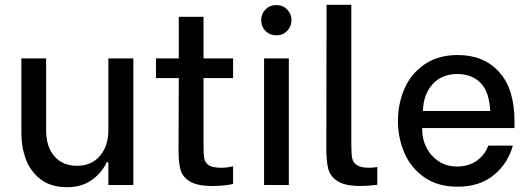

<svg xmlns="http://www.w3.org/2000/svg" viewBox="-20 -770 2209 799"><path d="M69 -527H172V-228Q172 -158 207 -119Q242 -80 300 -80Q361 -80 396 -121.5Q431 -163 431 -228V-527H535V0H431V-95H424Q404 -51 362 -21Q320 9 260 9Q192 9 149.5 -23.5Q107 -56 88 -106.5Q69 -157 69 -213Z M724 -527V-700H827V-527H950V-445H827V-163Q827 -126 830.5 -109Q834 -92 849.5 -82Q865 -72 901 -72Q926 -72 950 -78V-5Q943 -2 917 1Q891 4 865 4Q802 4 771 -14.5Q740 -33 731.5 -62.5Q723 -92 723 -140L724 -445H629V-527Z M1079 -527H1182V0H1079ZM1085 -731Q1103 -749 1130 -749Q1157 -749 1175 -730.5Q1193 -712 1193 -686Q1193 -660 1175 -641.5Q1157 -623 1130 -623Q1103 -623 1085 -641Q1067 -659 1067 -686Q1067 -713 1085 -731Z M1338 -149 1339 -750H1442V-167Q1442 -130 1445.5 -112Q1449 -94 1465 -83Q1481 -72 1516 -72Q1535 -72 1550 -75V-1Q1508 4 1480 4Q1416 4 1385 -16Q1354 -36 1346 -67.5Q1338 -99 1338 -149Z M1636 -267Q1636 -338 1663 -400.5Q1690 -463 1746.5 -502Q1803 -541 1885 -541Q1993 -541 2057 -470.5Q2121 -400 2121 -266V-237H1737V-230Q1737 -190 1755 -155Q1773 -120 1806 -98.5Q1839 -77 1882 -77Q1929 -77 1963 -100.5Q1997 -124 2012 -164H2114Q2094 -90 2035 -41.5Q1976 7 1884 7Q1802 7 1746 -32Q1690 -71 1663 -133.5Q1636 -196 1636 -267ZM1740 -308H2020Q2016 -389 1979.5 -425.5Q1943 -462 1883 -462Q1819 -462 1780.5 -420Q1742 -378 1740 -308Z"/></svg>

Font: Lopes Sans Medium
Style: Regular
Weight: 500
Designer: Gabriel Lam, Diego Maldonado
Foundry: TypeRant, Foresti Design
Version: Version 4.000